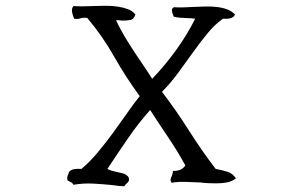

<svg xmlns="http://www.w3.org/2000/svg" viewBox="-20 -677 1040 665"><path d="M797 -59Q784 -49 767.5 -45.5Q751 -42 731 -42Q718 -42 703.5 -42.5Q689 -43 674 -45Q649 -46 623.5 -47Q598 -48 574 -44Q570 -51 571 -56.5Q572 -62 575 -67Q576 -71 577.5 -75.5Q579 -80 579 -85Q609 -84 622 -104Q594 -155 562.5 -201.5Q531 -248 500 -296Q459 -250 423 -197.5Q387 -145 352 -92Q363 -86 377.5 -83Q392 -80 405.5 -76.5Q419 -73 426 -62Q428 -53 425 -48.5Q422 -44 418 -41Q412 -36 411 -32Q402 -32 391.5 -33Q381 -34 369 -36Q339 -39 304 -41Q269 -43 234 -37Q232 -43 225.5 -46Q219 -49 214 -52Q212 -59 213 -63.5Q214 -68 216 -72Q218 -78 219 -81Q225 -89 236 -91Q247 -93 262 -92Q290 -115 318 -148.5Q346 -182 373 -219Q400 -256 423 -289Q446 -322 464 -344Q416 -409 375 -481.5Q334 -554 282 -615Q275 -616 269.5 -615.5Q264 -615 260 -614Q255 -612 249.5 -611.5Q244 -611 237 -612Q233 -620 230 -633Q227 -646 234 -656Q249 -655 266 -655Q283 -655 300 -656Q323 -657 346 -657Q369 -657 389 -654Q408 -651 423.5 -645Q439 -639 449 -627Q444 -610 430 -607.5Q416 -605 400 -606Q395 -607 390.5 -607Q386 -607 382 -607Q397 -574 421.5 -534.5Q446 -495 470.5 -459.5Q495 -424 507 -404Q551 -450 588.5 -501.5Q626 -553 656 -612Q647 -614 623 -614.5Q599 -615 582 -619Q581 -621 580 -624Q577 -631 575.5 -639Q574 -647 582 -652Q598 -651 615.5 -651.5Q633 -652 651 -653Q671 -654 691 -654.5Q711 -655 729 -653Q749 -651 765.5 -645Q782 -639 794 -627Q790 -617 778.5 -614Q767 -611 752 -612Q726 -594 700.5 -563.5Q675 -533 649 -496.5Q623 -460 596.5 -424Q570 -388 541 -359Q590 -295 634 -225.5Q678 -156 727 -92Q749 -88 768 -82Q787 -76 797 -59Z"/></svg>

Font: Yuji Boku
Style: Regular
Weight: 400
Designer: Kataoka Yuji
Foundry: Kinuta Font Factory
Version: Version 3.002